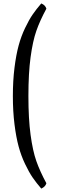

<svg xmlns="http://www.w3.org/2000/svg" viewBox="-20 -920 343 1122"><path d="M221.2 -899.9Q245.1 -890.1 251 -869.1Q213.4 -799.8 192.4 -739.7Q171.4 -679.7 158.7 -585.7Q146 -491.7 146 -358.9Q146 -226.1 158.7 -132.1Q171.4 -38.1 192.4 21.5Q213.4 81.1 251 150.9Q245.1 171.4 221.2 182.1Q192.4 148.9 170.9 117.7Q149.4 86.4 126.5 38.3Q103.5 -9.8 88.9 -63.7Q74.2 -117.7 64.7 -193.6Q55.2 -269.5 55.2 -358.9Q55.2 -448.2 64.7 -524.2Q74.2 -600.1 88.9 -654.1Q103.5 -708 126.5 -756.1Q149.4 -804.2 170.9 -835.4Q192.4 -866.7 221.2 -899.9Z"/></svg>

Font: Adamina
Style: Regular
Weight: 400
Designer: Cyreal (www.cyreal.org)
Foundry: Cyreal (www.cyreal.org)
Version: Version 1.010